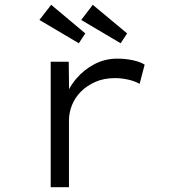

<svg xmlns="http://www.w3.org/2000/svg" viewBox="-20 -779 715 799"><path d="M191 0V-522H266L268 -362H248Q264 -412 296.5 -450.5Q329 -489 373 -512Q417 -535 468 -535Q501 -535 532 -528.5Q563 -522 582 -510L561 -430Q540 -442 512 -448Q484 -454 459 -454Q413 -454 377.5 -438.5Q342 -423 317 -398Q292 -373 279.5 -341.5Q267 -310 267 -277V0ZM482 -599 318 -696 366 -759 509 -640ZM308 -599 144 -696 193 -759 335 -640Z"/></svg>

Font: Lexend Tera Light
Style: Regular
Weight: 300
Designer: Bonnie Shaver-Troup, Thomas Jockin
Foundry: Lexend
Version: Version 1.007